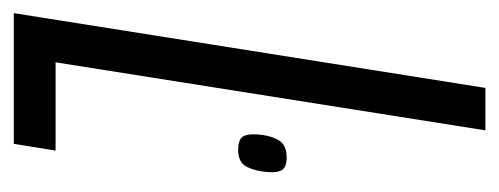

<svg xmlns="http://www.w3.org/2000/svg" viewBox="-256 -492 740 285"><g transform="rotate(90 114.5 -350.0)"><path d="M-8 0 103 -700H166L65 -62H196L186 0ZM172 -361Q173 -379 180 -392Q187 -405 206 -405Q220 -405 224.5 -398.5Q229 -392 228 -378Q227 -360 220.5 -346.5Q214 -333 195 -333Q181 -333 176 -339Q171 -345 172 -361Z"/></g></svg>

Font: Georama ExtraCondensed
Style: Italic
Weight: 400
Width: 2
Italic angle: -9°
Designer: Jean-Baptiste Levee
Foundry: Production Type
Version: Version 1.000